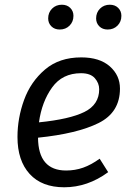

<svg xmlns="http://www.w3.org/2000/svg" viewBox="-20 -781 556 813"><path d="M141 -198Q142 -59 260 -59Q298 -59 332 -71Q366 -83 402 -109L438 -52Q351 12 252 12Q157 12 105.5 -44.5Q54 -101 54 -201Q54 -281 82 -358Q110 -435 170.5 -486.5Q231 -538 324 -538Q402 -538 445 -500Q488 -462 488 -406Q488 -305 397.5 -260Q307 -215 141 -198ZM400 -403Q400 -429 381.5 -450Q363 -471 323 -471Q244 -471 200.5 -410.5Q157 -350 145 -263Q275 -276 337.5 -307Q400 -338 400 -403ZM184 -703Q184 -728 200.5 -744.5Q217 -761 242 -761Q264 -761 277.5 -747.5Q291 -734 291 -714Q291 -689 274.5 -672.5Q258 -656 233 -656Q211 -656 197.5 -669.5Q184 -683 184 -703ZM387 -703Q387 -728 403.5 -744.5Q420 -761 445 -761Q467 -761 480.5 -747.5Q494 -734 494 -714Q494 -689 477.5 -672.5Q461 -656 436 -656Q414 -656 400.5 -669.5Q387 -683 387 -703Z"/></svg>

Font: Fira Sans TEST Book
Style: Italic
Weight: 350
Italic angle: -8°
Designer: Carrois Corporate & Edenspiekermann AG
Foundry: Carrois Corporate GbR & Edenspiekermann AG
Version: Version 4.201